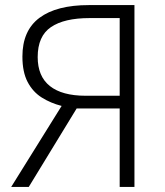

<svg xmlns="http://www.w3.org/2000/svg" viewBox="-20 -734 648 754"><path d="M281 -308 93 0H24L222 -318Q179 -329 144 -351Q109 -373 88.5 -412Q68 -451 68 -512Q68 -614 135 -664Q202 -714 329 -714H508V0H450V-308ZM450 -663H332Q232 -663 180 -627.5Q128 -592 128 -510Q128 -434 176 -396Q224 -358 316 -358H450Z"/></svg>

Font: BC Sans Light
Style: Regular
Weight: 300
Designer: Monotype Design Team
Foundry: Monotype Imaging Inc.
Version: Version 2.000;GOOG;noto-source:20170915:90ef993387c0